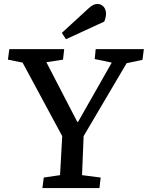

<svg xmlns="http://www.w3.org/2000/svg" viewBox="-20 -949 746 969"><path d="M370 -334H374L544 -633L458 -651L463 -701H706L699 -647L619 -630L402 -262L394 -65L488 -53L482 0H194L201 -53L283 -65L294 -262L94 -633L20 -648L27 -701H304L298 -648L214 -635ZM426 -906Q439 -918 449.5 -923.5Q460 -929 472 -929Q490 -929 502.5 -915.5Q515 -902 515 -880Q515 -872 513 -861.5Q511 -851 506 -840L313 -751L292 -783Z"/></svg>

Font: Literata Medium
Style: Italic
Weight: 500
Italic angle: -2°
Designer: Latin by Veronika Burian and Jose Scaglione. Greek by Irene Vlachou. Cyrillic by Vera Evstafieva
Foundry: TypeTogether
Version: Version 3.103;gftools[0.9.29]